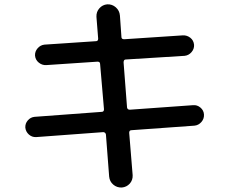

<svg xmlns="http://www.w3.org/2000/svg" viewBox="-20 -795 1040 870"><path d="M143.6 -173.8Q125 -172.9 110.8 -185.5Q96.7 -198.2 94.7 -216.8Q93.8 -235.4 106 -249.5Q118.2 -263.7 136.7 -265.6L440.4 -288.1Q451.2 -288.1 451.2 -299.8L433.6 -504.9Q433.6 -515.6 421.9 -515.6L189.5 -500Q170.9 -499 155.8 -511.2Q140.6 -523.4 138.7 -543Q137.7 -561.5 150.4 -576.2Q163.1 -590.8 181.6 -592.8L415 -608.4Q424.8 -608.4 424.8 -620.1L417 -718.8Q416 -741.2 430.2 -757.3Q444.3 -773.4 465.8 -775.4Q488.3 -776.4 504.9 -761.7Q521.5 -747.1 523.4 -724.6L530.3 -627Q530.3 -617.2 543 -617.2L808.6 -634.8Q827.1 -635.7 842.3 -624Q857.4 -612.3 859.4 -591.8Q860.4 -573.2 847.7 -558.6Q835 -543.9 816.4 -542L549.8 -525.4Q540 -525.4 540 -511.7L555.7 -307.6Q557.6 -297.9 568.4 -297.9L854.5 -318.4Q873 -320.3 888.2 -307.6Q903.3 -294.9 904.3 -275.9Q905.3 -256.8 892.6 -242.2Q879.9 -227.5 861.3 -225.6L576.2 -205.1Q565.4 -205.1 565.4 -193.4L581.1 -1Q582 21.5 567.9 37.1Q553.7 52.7 532.2 54.7Q509.8 55.7 493.2 41.5Q476.6 27.3 474.6 4.9L460 -185.5Q458 -195.3 448.2 -196.3Z"/></svg>

Font: Rounded-X Mgen+ 2m medium
Style: Regular
Weight: 500
Designer: [Source Han Sans]
Ryoko NISHIZUKA  (kana & ideographs); Paul D. Hunt (Latin, Greek & Cyrillic); Wenlong ZHANG  (bopomofo
Version: Version 1.059.20150602